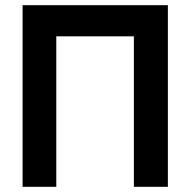

<svg xmlns="http://www.w3.org/2000/svg" viewBox="-20 -720 733 740"><path d="M67 0V-700H627V0H496V-580H197V0Z"/></svg>

Font: Zen Kaku Gothic New Black
Style: Regular
Weight: 900
Designer: Yoshimichi Ohira
Foundry: Positype
Version: Version 1.001